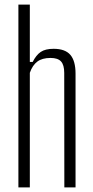

<svg xmlns="http://www.w3.org/2000/svg" viewBox="-20 -820 408 840"><path d="M60.5 0V-800H110.5V-549H123Q138 -579 158.2 -592.8Q178.5 -606.5 214.5 -606.5Q265 -606.5 287.8 -580Q310.5 -553.5 310.5 -498V0H261.5L261 -501Q261 -536 247 -551.2Q233 -566.5 201 -566.5Q164.5 -566.5 143.2 -550.5Q122 -534.5 110.5 -501.5V0Z"/></svg>

Font: Big Shoulders Text Thin ExtraLight
Style: Regular
Weight: 250
Version: Version 2.002